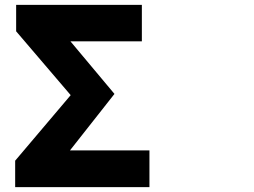

<svg xmlns="http://www.w3.org/2000/svg" viewBox="-20 -725 1040 785"><path d="M42 -68V40H591V-110H266L448 -341L268 -556H560V-705H46V-597L269 -336Z"/></svg>

Font: コーポレート・ロゴ ver3 Bold
Style: Regular
Weight: 700
Designer: [KANA_main] LOGOTYPE.JP [Source Han Sans] Ryoko NISHIZUKA 西塚涼子 (kana, bopomofo & ideographs); Paul D. Hunt (Latin, Greek
Version: Version 12.001;FEAKit 1.0